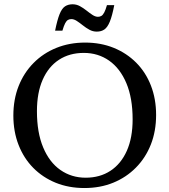

<svg xmlns="http://www.w3.org/2000/svg" viewBox="-20 -890 812 920"><path d="M388 -686Q462.5 -686 524.8 -660.8Q587 -635.5 632.8 -589.5Q678.5 -543.5 703.2 -479.8Q728 -416 728 -339Q728 -261.5 702.8 -197.5Q677.5 -133.5 631.2 -86.8Q585 -40 522.5 -14.5Q460 11 384.5 11Q309.5 11 247.2 -14.2Q185 -39.5 139.5 -85.5Q94 -131.5 69 -195.5Q44 -259.5 44 -336.5Q44 -413.5 69.2 -477.5Q94.5 -541.5 140.8 -588.2Q187 -635 250 -660.5Q313 -686 388 -686ZM390.5 -38.5Q459 -38.5 509.5 -71.8Q560 -105 587.8 -167.5Q615.5 -230 615.5 -318Q615.5 -420.5 585.5 -491.5Q555.5 -562.5 502.8 -599.5Q450 -636.5 381.5 -636.5Q313 -636.5 262.5 -603.5Q212 -570.5 184.5 -508Q157 -445.5 157 -357Q157 -255 186.8 -183.8Q216.5 -112.5 269.5 -75.5Q322.5 -38.5 390.5 -38.5ZM527.5 -865.5Q517.5 -813.5 506.2 -786.2Q495 -759 480.2 -748.8Q465.5 -738.5 443.5 -738.5Q425 -738.5 408.5 -747.5Q392 -756.5 377 -768.5Q362 -780.5 348.2 -789.5Q334.5 -798.5 322 -798.5Q313 -798.5 305.8 -794.5Q298.5 -790.5 292.2 -778.5Q286 -766.5 279 -743H244Q254.5 -795 265.5 -822.2Q276.5 -849.5 291.5 -859.5Q306.5 -869.5 328 -869.5Q346.5 -869.5 363 -860.5Q379.5 -851.5 394.5 -839.5Q409.5 -827.5 423.2 -818.5Q437 -809.5 449.5 -809.5Q458.5 -809.5 465.8 -813.8Q473 -818 479.5 -830.2Q486 -842.5 492.5 -865.5Z"/></svg>

Font: Newsreader 24pt Medium
Style: Regular
Weight: 500
Designer: Hugues Gentile
Foundry: Production Type
Version: Version 1.003